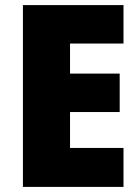

<svg xmlns="http://www.w3.org/2000/svg" viewBox="-20 -734 550 754"><path d="M465 0H70V-714H465V-563H255V-445H450V-294H255V-153H465Z"/></svg>

Font: Noto Sans Lao SemiCondensed Black
Style: Regular
Weight: 900
Width: 4
Designer: Monotype Design Team
Foundry: Monotype Imaging Inc.
Version: Version 2.003; ttfautohint (v1.8.4.7-5d5b)